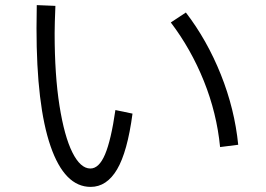

<svg xmlns="http://www.w3.org/2000/svg" viewBox="-20 -743 1040 752"><path d="M123 -632 124 -723 197 -720Q194 -648 194 -613Q194 -449 213 -329Q232 -209 263.5 -146Q295 -83 334 -83Q368 -83 391.5 -138.5Q415 -194 432 -312L499 -298Q479 -148 438.5 -79.5Q398 -11 335 -11Q233 -11 178 -170.5Q123 -330 123 -632ZM842 -167Q829 -300 778.5 -425.5Q728 -551 649 -655L708 -694Q791 -586 845 -451Q899 -316 913 -176Z"/></svg>

Font: IBM Plex Sans JP
Style: Regular
Weight: 400
Designer: Mike Abbink; Paul van der Laan; Pieter van Rosmalen; Wujin Sim; Yejin Wi; Jinhee Kim; Boomi Park; Yona Kim; Kichan Ma
Foundry: Sandoll Inc.
Version: Version 1.001